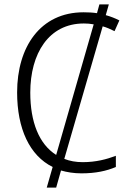

<svg xmlns="http://www.w3.org/2000/svg" viewBox="-20 -780 592 875"><path d="M476 -760H433L422 -720C402 -723 382 -724 361 -724C163 -724 58 -565 58 -359C58 -193 115 -71 220 -19L193 75H236L258 -3C286 5 317 10 351 10C416 10 466 -1 508 -19V-70C466 -54 417 -41 357 -41C326 -41 298 -46 273 -56L448 -660C466 -655 484 -647 502 -638L524 -687C504 -697 484 -705 462 -711ZM362 -673C377 -673 392 -672 407 -669L236 -74C158 -123 118 -224 118 -358C118 -536 202 -673 362 -673Z"/></svg>

Font: Noto Sans SemiCondensed Light
Style: Regular
Weight: 300
Width: 4
Designer: Monotype Design Team
Foundry: Monotype Imaging Inc.
Version: Version 2.013